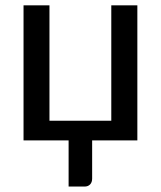

<svg xmlns="http://www.w3.org/2000/svg" viewBox="-20 -528 604 722"><path d="M496.5 -508V0H326.5V143.5Q326.5 157.5 318.8 165.5Q311 173.5 298.5 173.5H238V0H68.5V-508H166V-74H398.5V-508Z"/></svg>

Font: Lato 2
Style: Regular
Weight: 500
Designer: Lukasz Dziedzic with Adam Twardoch and Botio Nikoltchev
Foundry: tyPoland Lukasz Dziedzic
Version: Version 2.015; 2015-08-06; http://www.latofonts.com/